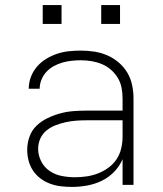

<svg xmlns="http://www.w3.org/2000/svg" viewBox="-20 -727 640 755"><path d="M263 8Q241 8 219.5 5.5Q198 3 177.5 -4.5Q157 -12 139.5 -25Q122 -38 110 -56Q98 -74 92.5 -95Q87 -116 87 -138Q87 -164 96 -189.5Q105 -215 124 -233Q143 -251 167 -262.5Q191 -274 216.5 -281Q242 -288 268 -290Q294 -292 320 -292H462V-340Q462 -361 458 -382Q454 -403 443 -421Q432 -439 416 -453Q400 -467 380.5 -475Q361 -483 340 -486.5Q319 -490 298 -490Q280 -490 261.5 -488Q243 -486 225.5 -481Q208 -476 191.5 -467Q175 -458 162.5 -444.5Q150 -431 143 -413.5Q136 -396 136 -378H93Q93 -402 101.5 -424.5Q110 -447 125.5 -465Q141 -483 161.5 -495.5Q182 -508 204.5 -515.5Q227 -523 250.5 -525.5Q274 -528 298 -528Q325 -528 351 -524Q377 -520 401.5 -509.5Q426 -499 446.5 -481.5Q467 -464 480.5 -441.5Q494 -419 499.5 -392.5Q505 -366 505 -340V0H462V-101Q450 -73 428.5 -51Q407 -29 380 -16Q353 -3 323 2.5Q293 8 263 8ZM275 -30Q298 -30 321.5 -33.5Q345 -37 366.5 -45.5Q388 -54 407 -68Q426 -82 438.5 -101Q451 -120 456.5 -143Q462 -166 462 -189V-254H320Q300 -254 279.5 -252.5Q259 -251 238.5 -246.5Q218 -242 198.5 -234.5Q179 -227 163 -214Q147 -201 138.5 -182Q130 -163 130 -142Q130 -116 142 -92.5Q154 -69 175.5 -54.5Q197 -40 223 -35Q249 -30 275 -30ZM378 -633V-707H452V-633ZM148 -633V-707H222V-633Z"/></svg>

Font: Iosevka SS04 XLt Ex
Style: Regular
Weight: 200
Width: 7
Monospace: yes
Designer: Belleve Invis
Foundry: Belleve Invis
Version: Version 19.0.0; ttfautohint (v1.8.4)